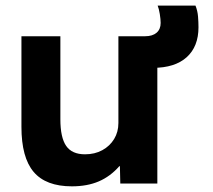

<svg xmlns="http://www.w3.org/2000/svg" viewBox="-20 -648 752 678"><path d="M233.8 10Q142 10 98.8 -41Q55.7 -91.9 55.7 -200V-520H193.2V-226.8Q193.2 -162.4 213.7 -132.7Q234.2 -103.1 280.2 -103.1Q314.9 -103.1 341.4 -117.7Q367.8 -132.2 383 -157.1Q398.1 -181.9 398.1 -213.6V-520H535.6V0H404.8L403.4 -61.1H401.3Q369.7 -25 328.9 -7.5Q288.1 10 233.8 10ZM449.3 -408.4 450.3 -520H492.3Q518.3 -520 532.8 -532.3Q547.3 -544.7 547.3 -567Q547.3 -579.7 544.3 -598.3Q541.3 -617 536.7 -628.3H670.3Q677.6 -610 679.3 -589.8Q680.9 -569.7 680.9 -551.7Q680.9 -483.7 639.3 -446Q597.6 -408.4 520 -408.4Z"/></svg>

Font: M PLUS 1 Thin
Style: Regular
Weight: 100
Designer: Coji Morishita
Foundry: UNDERFOREST DESIGN
Version: Version 1.001